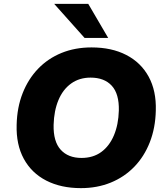

<svg xmlns="http://www.w3.org/2000/svg" viewBox="-20 -961 857 992"><path d="M398 11Q295 11 219 -28Q143 -67 103 -140.5Q63 -214 66 -316Q68 -406 97 -479.5Q126 -553 177 -606Q228 -659 298 -687.5Q368 -716 453 -716Q557 -716 632.5 -677Q708 -638 748 -565Q788 -492 785 -390Q783 -300 754 -226Q725 -152 673.5 -99Q622 -46 552 -17.5Q482 11 398 11ZM401 -145Q461 -145 503 -175.5Q545 -206 568.5 -261.5Q592 -317 594 -390Q596 -476 557.5 -518Q519 -560 448 -560Q390 -560 347.5 -529.5Q305 -499 282 -444Q259 -389 257 -316Q255 -230 293.5 -187.5Q332 -145 401 -145ZM417 -765 260 -941H436L539 -765Z"/></svg>

Font: Nunito Sans 11pt Black
Style: Italic
Weight: 900
Italic angle: -9°
Version: Version 3.101;gftools[0.9.27]